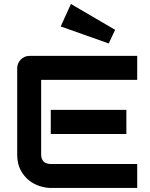

<svg xmlns="http://www.w3.org/2000/svg" viewBox="-20 -928 743 948"><path d="M604 -266.3H230.7V-385.6H604ZM657.4 0H230.7Q205.9 0 177 -8.9Q148 -17.8 123.3 -37.4Q98.5 -56.9 81.7 -88.4Q64.9 -119.8 64.9 -165.8V-592.1Q64.9 -604 69.8 -615.1Q74.8 -626.2 82.7 -634.2Q90.6 -642.1 101.2 -647Q111.9 -652 124.8 -652H657.4V-533.7H183.2V-165.8Q183.2 -142.1 195.5 -130.2Q207.9 -118.3 231.7 -118.3H657.4ZM330.2 -908.4 548.5 -780.7 516.8 -713.4 279.7 -797.5Z"/></svg>

Font: AKL FREE 001
Style: Regular
Weight: 400
Designer: AKL
Foundry: AKL
Version: Version 1.00;August 10, 2024;FontCreator 13.0.0.2630 64-bit